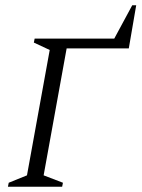

<svg xmlns="http://www.w3.org/2000/svg" viewBox="-20 -706 537 726"><path d="M10 0 13 -15 82 -43 168 -517 108 -545 111 -560H412L480 -686H495L467 -523H232L145 -43L218 -15L215 0Z"/></svg>

Font: Spectral SC Light
Style: Italic
Weight: 300
Italic angle: -10°
Designer: Jean-Baptiste Levee
Foundry: Production Type
Version: Version 2.001